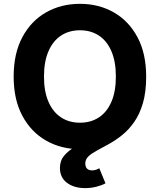

<svg xmlns="http://www.w3.org/2000/svg" viewBox="-20 -757 822 987"><path d="M391 9.8Q294.4 9.8 217.1 -34.2Q139.8 -78.1 95 -161.6Q50.2 -245 50.2 -363.3Q50.2 -482.3 95 -566Q139.8 -649.7 217.1 -693.5Q294.4 -737.3 391 -737.3Q487.8 -737.3 564.7 -693.5Q641.7 -649.7 686.6 -566Q731.4 -482.3 731.4 -363.3Q731.4 -244.7 686.6 -161.3Q641.7 -77.8 564.7 -34Q487.8 9.8 391 9.8ZM391 -126.2Q447 -126.2 488.4 -153.5Q529.9 -180.8 552.7 -233.7Q575.6 -286.6 575.6 -363.3Q575.6 -440.4 552.7 -493.6Q529.9 -546.8 488.4 -574.1Q447 -601.4 391 -601.4Q335.4 -601.4 293.8 -574.1Q252.2 -546.8 229.2 -493.6Q206.1 -440.4 206.1 -363.3Q206.1 -286.6 229.2 -233.7Q252.2 -180.8 293.8 -153.5Q335.4 -126.2 391 -126.2ZM418 210Q360.3 210 324.2 182.7Q288.1 155.5 288.1 106.2Q288.1 68.9 309.9 43.1Q331.6 17.2 367.4 -2.9Q403.1 -23 445.9 -42.9Q488.8 -62.8 531.4 -87.9Q574.1 -113.1 609.9 -149Q645.6 -184.9 667.4 -236.9Q689.2 -288.9 689.2 -363.3H731.4Q731.4 -283.6 714.6 -226.5Q697.7 -169.4 669.7 -129.6Q641.7 -89.7 608.4 -63Q575.1 -36.2 541.7 -17.7Q508.2 0.9 480.2 15.8Q452.2 30.7 435.4 46.1Q418.5 61.6 418.5 83.3Q418.5 99.9 427.1 109.4Q435.8 118.9 453.3 118.9Q464.2 118.9 473.4 115.7Q482.6 112.5 490.4 107.9L522.2 185.3Q503.7 195.6 475.9 202.8Q448 210 418 210Z"/></svg>

Font: Inter
Style: Regular
Weight: 400
Designer: Rasmus Andersson
Foundry: rsms
Version: Version 4.000;git-8c9346024